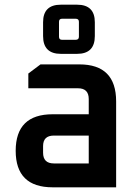

<svg xmlns="http://www.w3.org/2000/svg" viewBox="-20 -800 587 820"><path d="M205 0Q47 0 47 -156Q47 -312 205 -312H359V-377Q359 -423 313 -423H101V-486L153 -525H319Q476 -525 476 -367V0ZM164 -148Q164 -102 210 -102H359V-221H210Q164 -221 164 -176ZM164 -646V-705Q164 -780 240 -780H309Q385 -780 385 -705V-646Q385 -570 309 -570H240Q164 -570 164 -646ZM232 -643Q232 -630 245 -630H303Q317 -630 317 -643V-707Q317 -720 303 -720H245Q232 -720 232 -707Z"/></svg>

Font: Oxanium SemiBold
Style: Regular
Weight: 600
Designer: Severin Meyer
Version: Version 2.000